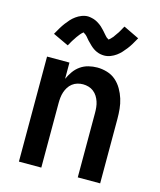

<svg xmlns="http://www.w3.org/2000/svg" viewBox="-115 -854 780 936"><g transform="rotate(15 275.0 -385.5)"><path d="M70 0V-530H183V-448Q192 -468 205 -486.5Q218 -505 236.5 -518Q255 -531 277 -536.5Q299 -542 321 -542Q346 -542 371 -534.5Q396 -527 415 -510.5Q434 -494 447 -471.5Q460 -449 467.5 -425Q475 -401 477.5 -375.5Q480 -350 480 -325V0H367V-325Q367 -339 365.5 -353.5Q364 -368 359.5 -381.5Q355 -395 347.5 -407Q340 -419 328.5 -428Q317 -437 303 -441Q289 -445 275 -445Q261 -445 247 -441Q233 -437 221.5 -428Q210 -419 202.5 -407Q195 -395 190.5 -381.5Q186 -368 184.5 -353.5Q183 -339 183 -325V0ZM337 -607Q332 -607 327 -607.5Q322 -608 317 -609Q312 -610 307.5 -611.5Q303 -613 298.5 -615Q294 -617 289.5 -619.5Q285 -622 281.5 -624.5Q278 -627 273.5 -630.5Q269 -634 265.5 -637.5Q262 -641 258.5 -644.5Q255 -648 251.5 -651.5Q248 -655 245.5 -657.5Q243 -660 239 -665Q235 -670 231.5 -674Q228 -678 224.5 -681Q221 -684 216.5 -686.5Q212 -689 212 -692L214 -693Q215 -693 215 -692L212 -690Q209 -688 206 -685.5Q203 -683 201 -680.5Q199 -678 197.5 -676.5Q196 -675 194.5 -673Q193 -671 191.5 -669Q190 -667 188.5 -665Q187 -663 185 -660.5Q183 -658 181.5 -655.5Q180 -653 178 -650Q176 -647 174 -644Q172 -641 170 -638Q168 -635 166 -631.5Q164 -628 162 -624.5Q160 -621 158 -617Q156 -613 153 -609L74 -646Q84 -664 93 -679Q102 -694 111.5 -706.5Q121 -719 130.5 -729.5Q140 -740 153 -749.5Q166 -759 181.5 -765Q197 -771 213 -771Q218 -771 223 -770Q228 -769 233 -768Q238 -767 242.5 -765.5Q247 -764 251.5 -762Q256 -760 260.5 -757.5Q265 -755 268.5 -752.5Q272 -750 276.5 -747Q281 -744 284.5 -740.5Q288 -737 291.5 -733.5Q295 -730 298.5 -726.5Q302 -723 304.5 -720Q307 -717 311 -712.5Q315 -708 318.5 -704Q322 -700 325.5 -696.5Q329 -693 333.5 -691Q338 -689 338 -685H335Q335 -686 338 -688Q341 -690 344 -692.5Q347 -695 349 -697.5Q351 -700 352.5 -701.5Q354 -703 355.5 -704.5Q357 -706 358.5 -708Q360 -710 361.5 -712.5Q363 -715 365 -717.5Q367 -720 368.5 -722.5Q370 -725 372 -727.5Q374 -730 376 -733Q378 -736 380 -739.5Q382 -743 384 -746.5Q386 -750 388 -753.5Q390 -757 392 -761Q394 -765 397 -769L476 -731Q466 -713 457 -698Q448 -683 438.5 -671Q429 -659 419.5 -648.5Q410 -638 397 -628.5Q384 -619 368.5 -613Q353 -607 337 -607Z"/></g></svg>

Font: Lode
Style: Bold
Weight: 700
Monospace: yes
Designer: Belleve Invis
Foundry: Belleve Invis
Version: Version 29.2.0; ttfautohint (v1.8.3)